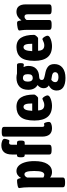

<svg xmlns="http://www.w3.org/2000/svg" viewBox="929 -1730 1012 2911"><g transform="rotate(-90 1435.5 -274.0)"><path d="M52 174V-347Q52 -393 49.5 -416.5Q47 -440 43 -469Q40 -483 40 -490Q40 -506 80.5 -514Q121 -522 152 -522Q172 -522 179.5 -506Q187 -490 193 -461Q208 -492 236 -511.5Q264 -531 299 -531Q343 -531 376.5 -499.5Q410 -468 429.5 -406.5Q449 -345 449 -259Q449 -131 405 -61.5Q361 8 282 8Q233 8 200 -21V174Q200 206 140 206H112Q52 206 52 174ZM299 -262Q299 -340 287 -375Q275 -410 249 -410Q220 -410 200 -370V-123Q220 -109 241 -109Q271 -109 285 -144.5Q299 -180 299 -262Z M549 -30V-406H537Q521 -406 514 -418Q507 -430 507 -456V-473Q507 -499 514 -511Q521 -523 537 -523H549V-598Q549 -760 690 -760Q722 -760 754.5 -748Q787 -736 787 -710Q787 -704 783 -686Q779 -668 772 -653Q765 -638 756 -638Q753 -638 742.5 -640.5Q732 -643 728 -643Q712 -643 704.5 -633Q697 -623 697 -600V-523H730Q746 -523 753 -511Q760 -499 760 -473V-456Q760 -430 753 -418Q746 -406 730 -406H697V-30Q697 2 637 2H609Q549 2 549 -30ZM820 -144V-722Q820 -754 880 -754H908Q968 -754 968 -722V-142Q968 -125 973.5 -117Q979 -109 992 -109Q996 -109 1003 -111Q1010 -113 1014 -113Q1027 -113 1035 -86.5Q1043 -60 1043 -39Q1043 -15 1013.5 -3.5Q984 8 949 8Q820 8 820 -144Z M1064 -258Q1064 -406 1118.5 -468.5Q1173 -531 1272 -531Q1370 -531 1414 -462Q1458 -393 1458 -262Q1458 -250 1437.5 -226.5Q1417 -203 1407 -203H1217Q1219 -152 1240 -130.5Q1261 -109 1297 -109Q1319 -109 1337 -115Q1355 -121 1372 -129.5Q1389 -138 1393 -138Q1403 -138 1415.5 -123.5Q1428 -109 1436.5 -90.5Q1445 -72 1445 -62Q1445 -39 1418 -23.5Q1391 -8 1354.5 0Q1318 8 1290 8Q1174 8 1119 -59.5Q1064 -127 1064 -258ZM1323 -292Q1323 -363 1311 -393.5Q1299 -424 1271 -424Q1244 -424 1229.5 -395Q1215 -366 1211 -292Z M1519 79Q1519 -2 1595 -39V-42Q1575 -54 1564.5 -73.5Q1554 -93 1554 -118Q1554 -174 1602 -211Q1530 -253 1530 -352Q1530 -442 1579.5 -486.5Q1629 -531 1712 -531Q1743 -531 1777 -523H1907Q1921 -523 1927.5 -512Q1934 -501 1934 -478V-462Q1934 -440 1928.5 -429.5Q1923 -419 1911 -419Q1893 -419 1877 -423L1875 -419Q1883 -407 1887.5 -388.5Q1892 -370 1892 -349Q1892 -272 1847.5 -230.5Q1803 -189 1729 -187Q1679 -186 1679 -148Q1679 -125 1698 -116Q1717 -107 1761 -98Q1787 -93 1796 -91Q1853 -78 1886.5 -47.5Q1920 -17 1920 45Q1920 123 1864 167.5Q1808 212 1710 212Q1617 212 1568 178.5Q1519 145 1519 79ZM1767 -358Q1767 -400 1751.5 -416.5Q1736 -433 1710 -433Q1654 -433 1654 -358Q1654 -284 1710 -284Q1736 -284 1751.5 -300Q1767 -316 1767 -358ZM1797 54Q1797 35 1784 24.5Q1771 14 1750.5 9Q1730 4 1683 -3Q1666 7 1656 22.5Q1646 38 1646 56Q1646 81 1666.5 93.5Q1687 106 1723 106Q1760 106 1778.5 92.5Q1797 79 1797 54Z M1969 -258Q1969 -406 2023.5 -468.5Q2078 -531 2177 -531Q2275 -531 2319 -462Q2363 -393 2363 -262Q2363 -250 2342.5 -226.5Q2322 -203 2312 -203H2122Q2124 -152 2145 -130.5Q2166 -109 2202 -109Q2224 -109 2242 -115Q2260 -121 2277 -129.5Q2294 -138 2298 -138Q2308 -138 2320.5 -123.5Q2333 -109 2341.5 -90.5Q2350 -72 2350 -62Q2350 -39 2323 -23.5Q2296 -8 2259.5 0Q2223 8 2195 8Q2079 8 2024 -59.5Q1969 -127 1969 -258ZM2228 -292Q2228 -363 2216 -393.5Q2204 -424 2176 -424Q2149 -424 2134.5 -395Q2120 -366 2116 -292Z M2439 -30V-349Q2439 -420 2434 -450Q2429 -480 2429 -487Q2429 -505 2471 -513.5Q2513 -522 2544 -522Q2563 -522 2569 -511Q2575 -500 2577.5 -482.5Q2580 -465 2582 -455Q2604 -488 2637.5 -509.5Q2671 -531 2713 -531Q2768 -531 2796.5 -495.5Q2825 -460 2825 -392V-30Q2825 2 2767 2H2733Q2675 2 2675 -30V-358Q2675 -384 2667 -396.5Q2659 -409 2638 -409Q2611 -409 2588 -377V-30Q2588 -14 2574 -6Q2560 2 2531 2H2496Q2439 2 2439 -30Z"/></g></svg>

Font: Asap Condensed
Style: Bold
Weight: 700
Designer: Pablo Cosgaya
Foundry: Omnibus-Type
Version: Version 1.010; ttfautohint (v1.8)